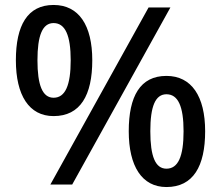

<svg xmlns="http://www.w3.org/2000/svg" viewBox="-20 -744 891 774"><path d="M196 -724C91 -724 44 -642 44 -501C44 -360 97 -276 196 -276C304 -276 352 -360 352 -501C352 -642 298 -724 196 -724ZM667 -714H579L183 0H271ZM196 -651C243 -651 265 -601 265 -501C265 -400 243 -350 196 -350C151 -350 131 -401 131 -501C131 -601 151 -651 196 -651ZM651 -438C545 -438 499 -356 499 -215C499 -74 552 10 651 10C759 10 807 -74 807 -215C807 -356 752 -438 651 -438ZM651 -364C698 -364 720 -315 720 -215C720 -113 698 -64 651 -64C606 -64 586 -114 586 -215C586 -315 606 -364 651 -364Z"/></svg>

Font: Noto Sans Medefaidrin Medium
Style: Regular
Weight: 500
Designer: Dalton Maag Ltd
Foundry: Dalton Maag Ltd
Version: Version 1.002